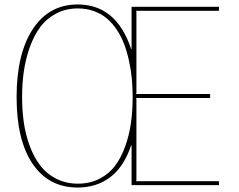

<svg xmlns="http://www.w3.org/2000/svg" viewBox="-20 -840 1082 870"><path d="M581.1 -399.9Q581.1 -442.4 577.4 -482.4Q573.7 -522.5 564.9 -563Q556.2 -603.5 543.2 -638.4Q530.3 -673.3 510.3 -703.6Q490.2 -733.9 465.3 -755.4Q440.4 -776.9 406.5 -789.3Q372.6 -801.8 333 -801.8Q278.3 -801.8 234.4 -778.6Q190.4 -755.4 162.1 -717Q133.8 -678.7 115 -626Q96.2 -573.2 88.1 -517.3Q80.1 -461.4 80.1 -399.9Q80.1 -338.9 88.1 -283.7Q96.2 -228.5 115.2 -177.5Q134.3 -126.5 162.8 -89.4Q191.4 -52.2 235.1 -30Q278.8 -7.8 333 -7.8Q387.7 -7.8 430.9 -30Q474.1 -52.2 501.7 -89.1Q529.3 -126 547.6 -177.5Q565.9 -229 573.5 -283.7Q581.1 -338.4 581.1 -399.9ZM972.2 -19V-1H576.2V-181.2H574.2Q541.5 -84 479.5 -37.1Q417.5 9.8 332 9.8Q200.7 9.8 127.9 -97.4Q55.2 -204.6 55.2 -399.9Q55.2 -596.7 128.7 -708.3Q202.1 -819.8 332 -819.8Q506.8 -819.8 574.2 -618.2H576.2V-809.1H972.2V-791H595.2L598.1 -788.1V-417L595.2 -414.1H932.1V-396H595.2L598.1 -393.1V-22L595.2 -19Z"/></svg>

Font: Sinkin Sans 100 Thin
Style: Regular
Weight: 100
Designer: Keith Bates
Foundry: K-Type
Version: Sinkin Sans (version 1.0)  by Keith Bates   •   © 2014   www